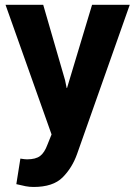

<svg xmlns="http://www.w3.org/2000/svg" viewBox="-20 -548 550 782"><path d="M117 213.5Q100 213.5 84.5 210.5Q69 207.5 46.5 202L63 98Q81.5 101 90 101Q125.5 101 143.5 87.2Q161.5 73.5 173.5 40.5L190 -0.5L2.5 -528.5H156L245 -221.5L251.5 -189.5H253L355 -528.5H508.5L294 79Q274 135.5 235 174.5Q196 213.5 117 213.5Z"/></svg>

Font: Roberto Sans
Style: Bold
Weight: 700
Designer: Google (font) & Cristiano Sobral (main changes)
Version: Version 1.000;October 12, 2021;FontCreator 14.0.0.2814 64-bi